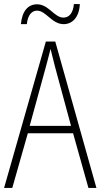

<svg xmlns="http://www.w3.org/2000/svg" viewBox="-20 -918 491 938"><path d="M82 -800H111C116 -847 137 -866 161 -866C205 -866 233 -800 291 -800C333 -800 367 -833 370 -898H341C337 -853 317 -832 290 -832C245 -832 218 -897 161 -897C117 -897 88 -864 82 -800ZM412 0H451L250 -715H204L0 0H40L116 -267H337ZM249 -591 327 -303H125L204 -591C212 -623 220 -649 227 -679C234 -649 242 -621 249 -591Z"/></svg>

Font: Noto Sans Arabic UI Cn XLt
Style: Regular
Weight: 200
Width: 3
Designer: Monotype Design Team, Nadine Chahine and Nizar Qandah
Foundry: Monotype Imaging Inc.
Version: Version 2.010